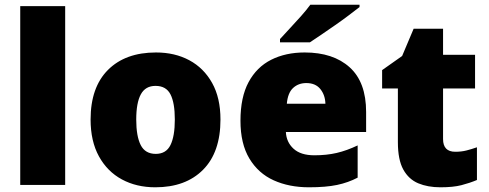

<svg xmlns="http://www.w3.org/2000/svg" viewBox="-20 -786 2078 816"><path d="M257 0H66V-760H257Z M917 -278Q917 -139 843 -64.5Q769 10 640 10Q560 10 498 -23.5Q436 -57 400.5 -121.5Q365 -186 365 -278Q365 -415 439 -489Q513 -563 643 -563Q723 -563 784.5 -530Q846 -497 881.5 -433.5Q917 -370 917 -278ZM559 -278Q559 -207 578 -169.5Q597 -132 642 -132Q686 -132 704.5 -169.5Q723 -207 723 -278Q723 -349 704.5 -385Q686 -421 641 -421Q598 -421 578.5 -385Q559 -349 559 -278Z M1275 -563Q1396 -563 1466 -500Q1536 -437 1536 -310V-225H1195Q1197 -182 1227.5 -154Q1258 -126 1316 -126Q1368 -126 1411 -136Q1454 -146 1500 -168V-31Q1460 -10 1412.5 0Q1365 10 1293 10Q1209 10 1143.5 -19.5Q1078 -49 1040 -112Q1002 -175 1002 -273Q1002 -373 1036.5 -437Q1071 -501 1132.5 -532Q1194 -563 1275 -563ZM1282 -433Q1248 -433 1225.5 -412Q1203 -391 1199 -345H1363Q1362 -382 1341.5 -407.5Q1321 -433 1282 -433ZM1508 -756Q1490 -742 1463 -721.5Q1436 -701 1405 -679.5Q1374 -658 1345.5 -638.5Q1317 -619 1297 -606H1170V-620Q1187 -639 1211 -664.5Q1235 -690 1259 -717Q1283 -744 1299 -766H1508Z M1915 -141Q1941 -141 1962.5 -146.5Q1984 -152 2007 -160V-21Q1976 -8 1941 1Q1906 10 1852 10Q1798 10 1757.5 -7Q1717 -24 1694 -65.5Q1671 -107 1671 -182V-410H1604V-488L1689 -548L1738 -664H1863V-553H1999V-410H1863V-195Q1863 -141 1915 -141Z"/></svg>

Font: Noto Sans Thaana Black
Style: Regular
Weight: 900
Designer: David Williams
Foundry: Google Inc.
Version: Version 3.001; ttfautohint (v1.8.4.7-5d5b)